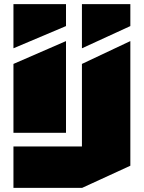

<svg xmlns="http://www.w3.org/2000/svg" viewBox="-20 -702 695 928"><path d="M45 -60V-393L298 -503H299V-60ZM45 -469V-682H299V-576L46 -469ZM376 206V-393L609 -503H610V99L377 206ZM45 206V6H376V206ZM376 -469V-682H610V-576L377 -469Z"/></svg>

Font: Foldit Black
Style: Regular
Weight: 900
Version: Version 1.003